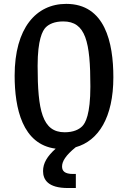

<svg xmlns="http://www.w3.org/2000/svg" viewBox="-20 -759 660 990"><path d="M313.5 -77C198 -77 174 -189.5 174 -420C174 -554 199 -601 216 -618C232.5 -634.5 261 -648.5 306 -648.5C422 -648.5 446 -543.5 446 -313C446 -169 420.5 -124.5 404 -108C387 -91 358.5 -77 313.5 -77ZM55.5 -369C55.5 -200.5 95.5 -14.5 267 7.5C223 47 202 82.5 202 123C202 167 227 210.5 330 210.5H371V138H356.5C314 138 300 123 300 99.5C300 73.5 318 42.5 370.5 0C488 -33 564.5 -154 564.5 -360.5C564.5 -540 521.5 -739 321.5 -739C166 -739 55.5 -614 55.5 -369Z"/></svg>

Font: Monaspace Argon Medium
Style: Regular
Weight: 500
Designer: Riley Cran & the Lettermatic Team
Foundry: Lettermatic
Version: Version 1.000 (Monaspace Argon)